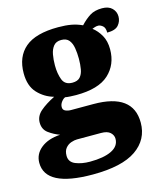

<svg xmlns="http://www.w3.org/2000/svg" viewBox="-135 -674 834 995"><g transform="rotate(-15 282.5 -177.0)"><path d="M239 233Q-14 233 -14 103Q-14 56 24.5 25Q63 -6 128 -10Q97 -21 69.5 -41Q42 -61 42 -98Q42 -133 71.5 -158.5Q101 -184 149 -208Q99 -222 63.5 -260Q28 -298 28 -366Q28 -455 84.5 -503Q141 -551 262 -551Q302 -551 332 -545.5Q362 -540 390 -527Q415 -554 441 -570.5Q467 -587 507 -587Q542 -587 560.5 -568.5Q579 -550 579 -524Q579 -498 562 -478Q545 -458 501 -458Q501 -485 488 -495Q475 -505 465 -505Q454 -505 446 -502Q438 -499 432 -497Q458 -477 475.5 -446Q493 -415 493 -371Q493 -289 437.5 -238Q382 -187 262 -187Q252 -187 232 -188Q212 -189 204 -191Q194 -188 183.5 -174.5Q173 -161 173 -146Q173 -131 186 -125Q199 -119 216 -119H336Q548 -119 548 37Q548 128 472 180.5Q396 233 239 233ZM260 -254Q288 -254 301.5 -269Q315 -284 319.5 -309.5Q324 -335 324 -365Q324 -396 319.5 -423Q315 -450 301.5 -466.5Q288 -483 260 -483Q233 -483 219 -466Q205 -449 200 -422Q195 -395 195 -364Q195 -320 207.5 -287Q220 -254 260 -254ZM242 165Q316 165 358 144.5Q400 124 400 84Q400 65 384.5 50.5Q369 36 335 36H206Q192 36 174.5 42Q157 48 144.5 63Q132 78 132 104Q132 138 165 151.5Q198 165 242 165Z"/></g></svg>

Font: Noto Serif Tamil Black
Style: Italic
Weight: 900
Italic angle: -12°
Designer: Indian Type Foundry, Tom Grace, and the Monotype Design Team
Foundry: Monotype Imaging Inc.
Version: Version 2.003; ttfautohint (v1.8.4.7-5d5b)